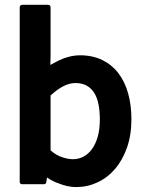

<svg xmlns="http://www.w3.org/2000/svg" viewBox="-20 -738 595 784"><path d="M168.9 5.9Q168.5 9.3 166 11.7Q163.6 14.2 159.7 14.2H69.8Q65.9 14.2 63.2 11.5Q60.5 8.8 60.5 4.9V-708.5Q60.5 -712.4 63.2 -715.3Q65.9 -718.3 69.8 -718.3H177.2Q181.2 -718.3 183.8 -715.3Q186.5 -712.4 186.5 -708.5V-507.8L185.5 -472.7Q192.4 -476.6 200.7 -481Q209 -485.4 220.2 -491.2Q240.2 -501 262.7 -506.6Q285.2 -512.2 307.1 -512.2Q358.4 -512.2 397.7 -492.9Q437 -473.6 463.4 -439.2Q489.7 -404.8 503.2 -356.7Q516.6 -308.6 516.6 -251Q516.6 -186.5 498.5 -135.3Q480.5 -84 449.7 -48.1Q418.9 -12.2 377.9 6.8Q336.9 25.9 291 25.9Q254.4 25.9 214.4 8.8V9.3Q192.4 0.5 171.9 -13.2ZM186.5 -124Q208.5 -104.5 233.4 -96.2Q258.3 -87.9 277.8 -87.9Q300.8 -87.9 320.8 -98.4Q340.8 -108.9 355.7 -129.4Q370.6 -149.9 379.2 -180.2Q387.7 -210.4 387.7 -250Q387.7 -285.2 382.1 -312.7Q376.5 -340.3 364.3 -359.4Q352.1 -378.4 333.3 -388.7Q314.5 -398.9 288.1 -398.9Q264.6 -398.9 240 -386.7Q215.3 -374.5 186.5 -348.1Z"/></svg>

Font: Pyidaungsu ZawDecode
Style: Bold
Weight: 700
Designer: Sun Tun
Foundry: Your Own Font Foundry
Version: Version 2.50